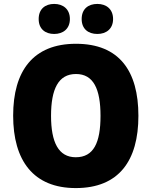

<svg xmlns="http://www.w3.org/2000/svg" viewBox="-20 -948 772 978"><path d="M177 -851C177 -800 211 -775 256 -775C301 -775 336 -801 336 -851C336 -902 301 -928 256 -928C211 -928 177 -903 177 -851ZM396 -851C396 -801 429 -775 476 -775C521 -775 556 -801 556 -851C556 -902 521 -928 476 -928C430 -928 396 -903 396 -851ZM685 -358C685 -587 587 -725 367 -725C149 -725 47 -587 47 -359C47 -130 150 10 366 10C586 10 685 -130 685 -358ZM240 -358C240 -494 277 -571 367 -571C456 -571 492 -495 492 -358C492 -221 457 -147 366 -147C278 -147 240 -223 240 -358Z"/></svg>

Font: Noto Sans Devanagari UI SemiCondensed Black
Style: Regular
Weight: 900
Width: 4
Designer: Jelle Bosma - Monotype Design Team
Foundry: Monotype Imaging Inc.
Version: Version 2.004